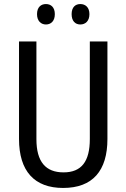

<svg xmlns="http://www.w3.org/2000/svg" viewBox="-20 -919 625 949"><path d="M163 -849C163 -815 183 -798 207 -798C232 -798 251 -815 251 -849C251 -883 232 -899 207 -899C183 -899 163 -884 163 -849ZM334 -849C334 -815 352 -798 377 -798C402 -798 422 -815 422 -849C422 -883 402 -899 377 -899C353 -899 334 -884 334 -849ZM511 -232V-714H424V-232C424 -121 383 -67 294 -67C206 -67 160 -119 160 -231V-714H74V-232C74 -73 150 10 292 10C438 10 511 -75 511 -232Z"/></svg>

Font: Noto Sans Gujarati UI Condensed
Style: Regular
Weight: 400
Width: 3
Designer: Jelle Bosma - Monotype Design Team, Universal Thirst
Foundry: Monotype Imaging Inc.
Version: Version 2.106